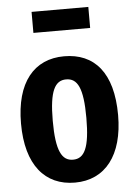

<svg xmlns="http://www.w3.org/2000/svg" viewBox="-57 -850 639 910"><g transform="rotate(-5 263.0 -395.0)"><path d="M398 -707V-807H128V-707ZM263 -584C120 -584 32 -480 32 -284C32 -86 121 17 263 17C407 17 494 -93 494 -284C494 -487 406 -584 263 -584ZM263 -474C317 -474 343 -427 343 -284C343 -141 317 -92 263 -92C210 -92 183 -140 183 -284C183 -426 210 -474 263 -474Z"/></g></svg>

Font: Glow Sans TC Compressed
Style: Bold
Weight: 700
Width: 2
Designer: Ryoko NISHIZUKA (kana, bopomofo & ideographs); Paul D. Hunt (Latin, Greek & Cyrillic); Sandoll Communications, Soo-young
Version: Version 0.93